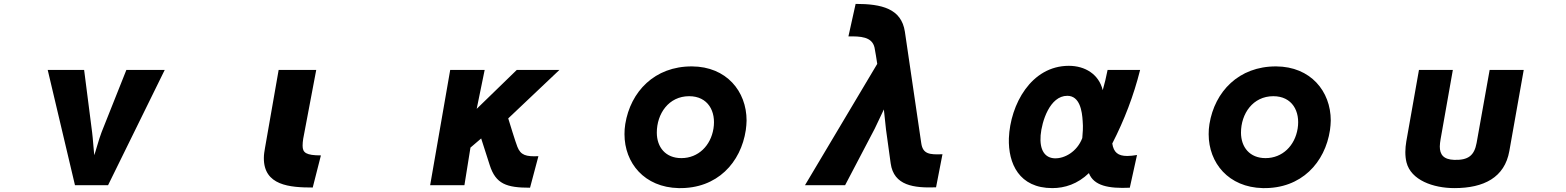

<svg xmlns="http://www.w3.org/2000/svg" viewBox="-20 -887 8040 986"><path d="M365 64H535L826 -528H629L502 -209C488 -174 469 -101 464 -90C462 -102 457 -180 453 -208L412 -528H225Z M1586 76 1628 -89C1551 -89 1534 -103 1534 -139C1534 -149 1535 -162 1537 -174L1604 -528H1411L1341 -128C1338 -110 1335 -94 1335 -76C1334 66 1468 76 1586 76Z M2590 -279 2853 -528H2634L2428 -328L2469 -528H2292L2189 64H2365L2396 -129L2451 -176C2458 -154 2488 -62 2495 -39C2526 58 2581 77 2702 77L2745 -85C2681 -82 2654 -90 2637 -133C2627 -158 2597 -256 2590 -279Z M3810 -219C3812 -236 3814 -252 3814 -268C3814 -419 3710 -545 3534 -546C3341 -547 3218 -416 3191 -250C3188 -232 3187 -215 3187 -198C3187 -50 3289 75 3465 79C3664 83 3785 -53 3810 -219ZM3644 -227C3630 -139 3566 -75 3479 -75C3398 -75 3353 -131 3353 -206C3353 -303 3414 -393 3519 -393C3616 -393 3658 -315 3644 -227Z M4787 75 4820 -95C4753 -92 4719 -96 4711 -152L4627 -724C4609 -843 4508 -867 4374 -867L4337 -700C4398 -701 4458 -699 4471 -643C4474 -631 4483 -572 4485 -559L4114 64H4320L4472 -226L4519 -325C4521 -305 4530 -222 4530 -222L4554 -48C4570 67 4674 79 4787 75Z M5835 -528H5668C5662 -496 5651 -451 5643 -424C5623 -506 5552 -549 5469 -549C5275 -549 5168 -350 5161 -177C5157 -47 5214 79 5384 79C5448 79 5514 58 5572 2C5597 67 5673 82 5782 77L5819 -91C5800 -88 5784 -86 5769 -86C5721 -86 5699 -105 5692 -150C5754 -271 5802 -396 5835 -528ZM5538 -178C5511 -107 5446 -72 5396 -74C5346 -76 5318 -116 5324 -192C5330 -263 5371 -395 5461 -395C5526 -395 5537 -315 5540 -265C5543 -233 5540 -201 5538 -178Z M6810 -219C6812 -236 6814 -252 6814 -268C6814 -419 6710 -545 6534 -546C6341 -547 6218 -416 6191 -250C6188 -232 6187 -215 6187 -198C6187 -50 6289 75 6465 79C6664 83 6785 -53 6810 -219ZM6644 -227C6630 -139 6566 -75 6479 -75C6398 -75 6353 -131 6353 -206C6353 -303 6414 -393 6519 -393C6616 -393 6658 -315 6644 -227Z M7731 -111 7805 -528H7630L7563 -153C7551 -88 7520 -64 7448 -66C7392 -68 7374 -94 7374 -135C7374 -146 7376 -159 7378 -172L7441 -528H7267L7202 -161C7199 -143 7197 -124 7197 -106C7197 -87 7199 -69 7203 -53C7226 38 7340 79 7449 79C7601 79 7707 24 7731 -111Z"/></svg>

Font: LINE Seed JP_OTF ExtraBold
Style: Regular
Weight: 800
Designer: LY Corporation & Fontrix & Fontworks
Version: Version 1.013